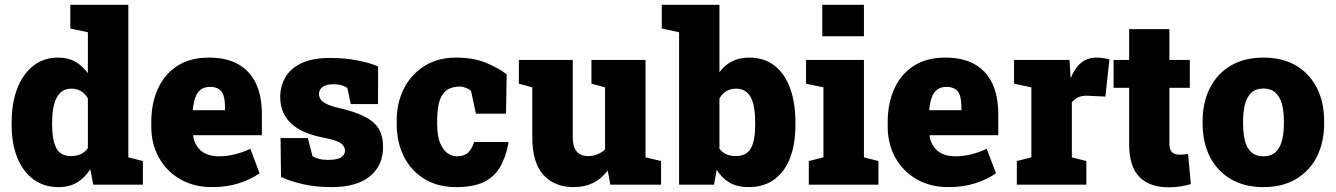

<svg xmlns="http://www.w3.org/2000/svg" viewBox="-20 -782 5656 813"><path d="M228 10.3Q166 10.3 121.6 -22.5Q77.1 -55.2 53.2 -114.5Q29.3 -173.8 29.3 -252.9V-263.2Q29.3 -346.2 53.2 -407.7Q77.1 -469.2 121.3 -503.7Q165.5 -538.1 226.1 -538.1Q268.1 -538.1 298.6 -520.8Q329.1 -503.4 352.1 -472.2V-645.5L277.8 -661.1V-761.7H523.4V-115.7L585 -100.1V0H375L362.3 -65.4Q338.4 -28.3 305.7 -9Q272.9 10.3 228 10.3ZM281.2 -121.1Q327.6 -121.1 352.1 -154.3V-365.7Q327.6 -406.7 282.2 -406.7Q252.9 -406.7 234.9 -388.7Q216.8 -370.6 208.7 -338.4Q200.7 -306.2 200.7 -263.2V-252.9Q200.7 -189.9 218.3 -155.5Q235.8 -121.1 281.2 -121.1Z M877.9 10.3Q800.8 10.3 742.7 -23.4Q685.1 -56.6 652.8 -114.7Q620.6 -172.9 620.6 -246.1V-264.2Q620.6 -345.2 648.9 -406.7Q677.2 -468.8 731.9 -503.7Q786.6 -538.6 866.2 -538.1Q937.5 -538.1 987.8 -510.7Q1088.9 -453.6 1088.9 -297.9V-209.5H798.3L797.9 -206.1Q801.3 -181.6 814.9 -162.1Q827.6 -142.6 850.6 -131.3Q873.5 -120.1 907.2 -120.1Q971.7 -120.1 1040 -151.9L1079.1 -48.3Q1043.5 -22.9 992.2 -6.3Q940.9 10.3 877.9 10.3ZM796.4 -317.9 798.3 -315.4H932.6V-328.1Q932.6 -355.5 927.2 -375.5Q915.5 -414.1 870.1 -414.1Q844.2 -414.1 829.1 -401.9Q814 -389.6 806.6 -367.7Q799.3 -345.7 796.4 -317.9Z M1383.8 10.3Q1321.3 10.3 1267.3 -1.2Q1213.4 -12.7 1169.9 -32.7L1168 -197.3H1283.7L1303.2 -120.6Q1313.5 -114.3 1329.6 -109.6Q1345.7 -105 1368.2 -105Q1409.7 -105 1425.3 -116.2Q1440.9 -127.4 1440.9 -144.5Q1440.9 -161.6 1423.3 -175.3Q1405.8 -188.5 1347.2 -199.7Q1254.4 -217.8 1210.4 -261.5Q1166.5 -305.2 1166.5 -370.6Q1166.5 -415.5 1187 -452.6Q1207.5 -490.2 1254.2 -513.4Q1300.8 -536.6 1378.9 -536.6Q1438.5 -536.6 1492.4 -526.4Q1546.4 -516.1 1581.1 -500.5L1580.6 -341.3H1465.3L1450.7 -409.7Q1427.7 -425.3 1393.6 -425.3Q1360.8 -425.3 1345.7 -413.6Q1330.6 -401.9 1330.6 -383.3Q1330.6 -373 1337.4 -361.8Q1344.7 -349.6 1367.2 -339.8Q1389.6 -330.1 1420.4 -323.2Q1510.7 -303.2 1556.4 -267.6Q1602.1 -231.9 1602.1 -159.2Q1602.1 -81.1 1546.1 -35.4Q1490.2 10.3 1383.8 10.3Z M1912.1 10.3Q1833.5 10.3 1776.9 -24.4Q1720.2 -59.1 1689.9 -119.6Q1659.7 -180.2 1659.7 -257.8V-269Q1659.7 -348.1 1691.4 -409.2Q1723.1 -469.7 1779.3 -503.9Q1835.4 -538.1 1910.6 -538.1Q1986.3 -538.1 2040.3 -515.1Q2094.2 -492.2 2125.5 -467.3L2122.6 -300.8H1995.1L1974.6 -396.5Q1966.3 -404.8 1952.4 -410.2Q1938.5 -415.5 1929.2 -415.5Q1892.6 -415.5 1871.1 -399.9Q1849.6 -383.8 1840.3 -351.6Q1831.1 -319.3 1831.1 -269V-257.8Q1831.1 -206.5 1843.8 -175.8Q1856.4 -146 1875.2 -133.1Q1894 -120.1 1914.1 -120.1Q1944.8 -120.1 1961.7 -135.5Q1978.5 -150.9 1987.8 -180.7H2131.3L2133.3 -177.7Q2121.6 -115.2 2096.7 -73.2Q2071.8 -31.7 2027.6 -10.7Q1983.4 10.3 1912.1 10.3Z M2409.7 10.3Q2327.6 10.3 2280.8 -41.5Q2233.9 -93.3 2233.9 -201.7V-412.1L2177.2 -427.7V-528.3H2405.3V-200.7Q2405.3 -121.1 2470.7 -121.1Q2489.7 -121.1 2508.5 -128.2Q2527.3 -135.3 2542 -149.4V-412.1L2484.4 -427.7V-528.3H2713.4V-115.7L2779.3 -100.1V0H2564.5L2553.2 -60.1Q2501 10.3 2409.7 10.3Z M3149.4 10.3Q3102.1 10.3 3069.6 -8.5Q3037.1 -27.3 3014.6 -63L3003.4 0H2855.5V-645.5L2782.2 -661.1V-761.7H3026.4V-476.1Q3047.9 -505.9 3079.3 -522Q3110.8 -538.1 3152.3 -538.1Q3215.3 -538.1 3259.3 -504.4Q3302.7 -470.7 3325.4 -408.9Q3348.1 -347.2 3348.1 -263.2V-252.9Q3348.1 -172.4 3325.7 -113.8Q3303.2 -54.7 3258.8 -22.2Q3214.4 10.3 3149.4 10.3ZM3094.7 -121.1Q3141.1 -121.1 3159.4 -153.8Q3177.7 -186.5 3177.7 -252.9V-263.2Q3177.7 -310.1 3169.9 -341.3Q3153.3 -406.7 3097.2 -406.7Q3073.2 -406.7 3054.9 -395.5Q3036.6 -384.3 3026.4 -364.7V-152.3Q3039.1 -135.7 3056.4 -128.4Q3073.7 -121.1 3094.7 -121.1Z M3461.9 -628.4V-761.7H3638.2V-628.4ZM3638.2 -528.3V-115.7L3699.7 -100.1V0H3404.8V-100.1L3466.8 -115.7V-412.1L3393.1 -427.7V-528.3Z M3996.1 10.3Q3918.9 10.3 3860.8 -23.4Q3803.2 -56.6 3771 -114.7Q3738.8 -172.9 3738.8 -246.1V-264.2Q3738.8 -345.2 3767.1 -406.7Q3795.4 -468.8 3850.1 -503.7Q3904.8 -538.6 3984.4 -538.1Q4055.7 -538.1 4106 -510.7Q4207 -453.6 4207 -297.9V-209.5H3916.5L3916 -206.1Q3919.4 -181.6 3933.1 -162.1Q3945.8 -142.6 3968.8 -131.3Q3991.7 -120.1 4025.4 -120.1Q4089.8 -120.1 4158.2 -151.9L4197.3 -48.3Q4161.6 -22.9 4110.4 -6.3Q4059.1 10.3 3996.1 10.3ZM3914.6 -317.9 3916.5 -315.4H4050.8V-328.1Q4050.8 -355.5 4045.4 -375.5Q4033.7 -414.1 3988.3 -414.1Q3962.4 -414.1 3947.3 -401.9Q3932.1 -389.6 3924.8 -367.7Q3917.5 -345.7 3914.6 -317.9Z M4518.6 -115.7 4580.1 -100.1V0H4285.6V-100.1L4347.2 -115.7V-412.1L4273.9 -427.7V-528.3H4508.8L4512.7 -463.9L4513.7 -450.7Q4547.9 -538.1 4622.6 -538.1Q4633.3 -538.1 4647.9 -536.4Q4662.6 -534.7 4677.7 -530.3L4660.6 -373L4587.4 -376.5Q4562 -377.4 4547.6 -370.8Q4533.2 -364.3 4518.6 -349.1Z M4930.7 11.2Q4847.7 11.2 4804.4 -33Q4761.2 -77.1 4761.2 -172.9V-410.2H4695.3V-528.3H4761.2V-658.7H4931.6V-528.3H5018.1V-410.2H4931.6V-173.3Q4931.6 -147.5 4943.4 -137.2Q4955.1 -127 4975.6 -127Q4984.4 -127 4993.2 -127.9Q5002 -128.9 5010.7 -130.4L5022.5 -2.4Q5000 3.9 4977.3 7.6Q4954.6 11.2 4930.7 11.2Z M5330.6 10.3Q5249 10.3 5191.4 -23.9Q5133.8 -57.6 5103 -118.4Q5072.3 -179.2 5072.3 -259.3V-269Q5072.3 -348.1 5103 -408.7Q5133.3 -469.2 5190.9 -503.7Q5248.5 -538.1 5329.6 -538.1Q5411.1 -538.1 5468.8 -503.9Q5525.9 -469.7 5556.4 -409.2Q5586.9 -348.6 5586.9 -269V-259.3Q5586.9 -180.7 5556.6 -119.1Q5525.9 -58.6 5468.5 -24.2Q5411.1 10.3 5330.6 10.3ZM5330.6 -120.1Q5361.3 -120.1 5380.9 -137.2Q5399.4 -154.3 5408 -185.3Q5416.5 -216.3 5416.5 -259.3V-269Q5416.5 -309.6 5408.2 -341.8Q5399.4 -372.6 5380.4 -389.9Q5361.3 -407.2 5329.6 -407.2Q5298.8 -407.2 5279.3 -390.1Q5260.3 -372.6 5252 -341.6Q5243.7 -310.5 5243.7 -269V-259.3Q5243.7 -216.8 5252 -184.6Q5260.3 -153.3 5279.3 -136.7Q5298.3 -120.1 5330.6 -120.1Z"/></svg>

Font: Suwannaphum Black
Style: Regular
Weight: 900
Designer: Danh Hong
Version: Version 8.002; ttfautohint (v1.8.3)